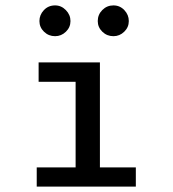

<svg xmlns="http://www.w3.org/2000/svg" viewBox="-20 -691 640 711"><path d="M116 0V-71H260V-388H123V-460H350V-71H483V0ZM184 -557Q160 -557 143 -573.5Q126 -590 126 -613Q126 -636 142.5 -653.5Q159 -671 184 -671Q207 -671 224 -653.5Q241 -636 241 -613Q241 -590 224 -573.5Q207 -557 184 -557ZM400 -557Q376 -557 359 -573.5Q342 -590 342 -613Q342 -637 359 -654Q376 -671 400 -671Q424 -671 440.5 -653.5Q457 -636 457 -613Q457 -590 440 -573.5Q423 -557 400 -557Z"/></svg>

Font: Inconsolata Expanded Medium
Style: Regular
Weight: 500
Width: 7
Monospace: yes
Designer: Raph Levien, Cyreal, Brenton Simpson
Foundry: Raph Levien, Cyreal, Google
Version: Version 3.001; ttfautohint (v1.8.2.53-6de2)